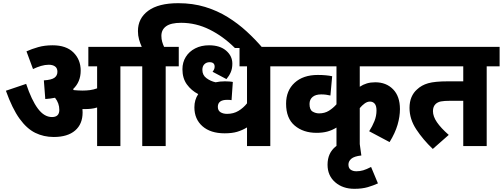

<svg xmlns="http://www.w3.org/2000/svg" viewBox="-20 -916 3153 1204"><path d="M498 -211Q498 -138 451 -97.5Q404 -57 317 -57Q254 -57 201 -83Q148 -109 102.5 -172Q57 -235 17 -347L144 -390Q178 -288 217.5 -235Q257 -182 306 -182Q352 -182 352 -227Q352 -269 325 -303Q296 -297 264 -295L255 -412Q303 -415 321.5 -428.5Q340 -442 340 -466Q340 -489 325 -499.5Q310 -510 286 -510Q262 -510 237 -502.5Q212 -495 187 -483L146 -594Q179 -609 219.5 -620.5Q260 -632 310 -632Q395 -632 440.5 -587Q486 -542 486 -473Q486 -402 438 -357Q440 -354 443 -351Q455 -350 468 -349Q481 -348 497 -348Q522 -348 544.5 -351Q567 -354 589 -362V-500H534V-622H817V-500H735V0H589V-242Q570 -236 551 -234Q532 -232 512 -232Q505 -232 497 -232Q498 -221 498 -211Z M872 -500H804V-622H869Q859 -644 852 -668.5Q845 -693 845 -721Q845 -801 909.5 -848.5Q974 -896 1098 -896Q1189 -896 1266 -872.5Q1343 -849 1407.5 -809Q1472 -769 1526.5 -719Q1581 -669 1627 -615H1453Q1380 -688 1294.5 -730.5Q1209 -773 1116 -773Q1052 -773 1022 -751.5Q992 -730 992 -691Q992 -671 997 -654Q1002 -637 1009 -622H1101V-500H1019V0H872Z M1757 -500H1675V0H1529V-117Q1499 -99 1467 -89.5Q1435 -80 1389 -80Q1300 -80 1249.5 -124.5Q1199 -169 1199 -243Q1199 -290 1223 -326Q1180 -348 1152 -386.5Q1124 -425 1124 -482Q1124 -525 1145 -559Q1166 -593 1204 -612.5Q1242 -632 1291 -632Q1359 -632 1398 -598.5Q1437 -565 1437 -517Q1437 -486 1427 -463Q1417 -440 1400 -420L1313 -466Q1318 -472 1322 -480Q1326 -488 1326 -498Q1326 -526 1294 -526Q1275 -526 1262 -513.5Q1249 -501 1249 -478Q1249 -445 1274.5 -426Q1300 -407 1332 -400Q1359 -406 1390 -406Q1402 -406 1417 -405Q1432 -404 1440 -402L1432 -288Q1421 -290 1405 -290Q1346 -290 1346 -246Q1346 -223 1362.5 -212.5Q1379 -202 1404 -202Q1444 -202 1475 -220.5Q1506 -239 1529 -268V-500H1482V-622H1757Z M2531 -500H2236V-372Q2257 -386 2280.5 -393Q2304 -400 2333 -400Q2402 -400 2445 -356Q2488 -312 2488 -232Q2488 -185 2473 -133.5Q2458 -82 2423 -25L2295 -93Q2315 -124 2328 -156.5Q2341 -189 2341 -223Q2341 -253 2329.5 -266Q2318 -279 2300 -279Q2283 -279 2266.5 -267Q2250 -255 2236 -238V0H2090V-116Q2062 -99 2032.5 -91Q2003 -83 1965 -83Q1882 -83 1828 -128.5Q1774 -174 1774 -266Q1774 -348 1827.5 -397Q1881 -446 1973 -446Q2025 -446 2063 -438L2052 -317Q2040 -320 2025.5 -322Q2011 -324 1994 -324Q1959 -324 1940 -308Q1921 -292 1921 -264Q1921 -228 1940 -216.5Q1959 -205 1981 -205Q2016 -205 2042.5 -221.5Q2069 -238 2090 -262V-500H1744V-622H2531Z M2350 234Q2322 247 2286.5 257.5Q2251 268 2202 268Q2129 268 2081.5 226.5Q2034 185 2034 117Q2034 43 2086 2Q2138 -39 2231 -48L2246 59Q2201 64 2183 79.5Q2165 95 2165 116Q2165 138 2179 148Q2193 158 2215 158Q2237 158 2257.5 152Q2278 146 2307 131Z M3032 -500V0H2885V-284H2806Q2765 -284 2745 -280Q2725 -276 2712 -264Q2695 -248 2695 -219Q2695 -186 2720 -149.5Q2745 -113 2794 -70L2694 18Q2633 -40 2590.5 -104.5Q2548 -169 2548 -239Q2548 -278 2560.5 -307Q2573 -336 2595 -355Q2623 -382 2665 -394Q2707 -406 2789 -406H2885V-500H2517V-622H3113V-500Z"/></svg>

Font: Noto Sans SemiCondensed ExtraBold
Style: Regular
Weight: 800
Width: 4
Designer: Monotype Design Team
Foundry: Monotype Imaging Inc.
Version: Version 2.013; ttfautohint (v1.8.4.7-5d5b)